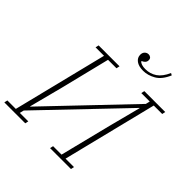

<svg xmlns="http://www.w3.org/2000/svg" viewBox="-240 -1079 1253 1253"><g transform="rotate(45 386.5 -452.5)"><path d="M-2 -23H76L238 -675H160L165 -698H358L353 -675H275L191 -335L130 -100H132L653 -646L660 -675H582L587 -698H780L775 -675H697L535 -23H613L608 0H415L420 -23H498L583 -363L644 -598H642L120 -52L113 -23H191L186 0H-7ZM487 -786Q446 -786 423 -803Q400 -820 400 -847Q400 -866 411 -877Q422 -888 437 -888Q448 -888 456.5 -881.5Q465 -875 465 -861Q465 -846 455 -836.5Q445 -827 436 -825V-821Q442 -813 456.5 -808.5Q471 -804 490 -804Q534 -804 568.5 -827.5Q603 -851 627 -905L641 -897Q614 -834 572 -810Q530 -786 487 -786Z"/></g></svg>

Font: IBM Plex Serif ExtLt
Style: Italic
Weight: 200
Italic angle: -14°
Designer: Mike Abbink, Paul van der Laan, Pieter van Rosmalen
Foundry: Bold Monday
Version: Version 3.001